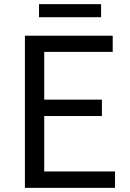

<svg xmlns="http://www.w3.org/2000/svg" viewBox="-20 -905 628 925"><path d="M168 -885H467V-822H168ZM100 -733H523V-655H193V-425H471V-346H193V-79H534V0H100Z"/></svg>

Font: Noto Sans SC
Style: Regular
Weight: 400
Designer: Ryoko NISHIZUKA ____ (kana & ideographs); Paul D. Hunt (Latin, Greek & Cyrillic); Wenlong ZHANG ___ (bopomofo); Sandoll 
Foundry: Adobe Systems Incorporated
Version: Version 1.004